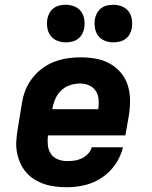

<svg xmlns="http://www.w3.org/2000/svg" viewBox="-20 -779 640 807"><path d="M261 8Q237 8 212.5 5Q188 2 166 -5.5Q144 -13 124.5 -25Q105 -37 90 -54.5Q75 -72 65.5 -93Q56 -114 51.5 -137.5Q47 -161 48.5 -185.5Q50 -210 54 -234L72 -344Q76 -372 86.5 -399Q97 -426 115 -449.5Q133 -473 157 -491Q181 -509 208.5 -519.5Q236 -530 264 -534Q292 -538 319 -538Q351 -538 382.5 -532.5Q414 -527 441 -512Q468 -497 487.5 -474Q507 -451 516.5 -422Q526 -393 526.5 -360.5Q527 -328 522 -296L507 -210H182Q179 -190 181 -169.5Q183 -149 193.5 -133Q204 -117 222.5 -109.5Q241 -102 261 -102Q277 -102 292.5 -104Q308 -106 323 -113Q338 -120 349.5 -132Q361 -144 366 -160H497Q488 -122 465 -88.5Q442 -55 408.5 -32.5Q375 -10 337 -1Q299 8 261 8ZM393 -320Q396 -340 394.5 -360Q393 -380 383 -396Q373 -412 355 -420Q337 -428 317 -428Q296 -428 275.5 -421.5Q255 -415 239 -400.5Q223 -386 214 -366.5Q205 -347 201 -326L200 -320ZM456 -601Q437 -601 420 -608Q403 -615 392.5 -629Q382 -643 379 -661.5Q376 -680 379 -699Q381 -712 388 -724.5Q395 -737 406 -745Q417 -753 430 -756Q443 -759 456 -759Q475 -759 492.5 -752Q510 -745 520.5 -731Q531 -717 534 -698.5Q537 -680 534 -661Q532 -648 525 -635.5Q518 -623 507 -615Q496 -607 482.5 -604Q469 -601 456 -601ZM256 -601Q237 -601 220 -608Q203 -615 192.5 -629Q182 -643 179 -661.5Q176 -680 179 -699Q181 -712 188 -724.5Q195 -737 206 -745Q217 -753 230 -756Q243 -759 256 -759Q275 -759 292.5 -752Q310 -745 320.5 -731Q331 -717 334 -698.5Q337 -680 334 -661Q332 -648 325 -635.5Q318 -623 307 -615Q296 -607 282.5 -604Q269 -601 256 -601Z"/></svg>

Font: Iosevka Curly XBdExObl
Style: Regular
Weight: 800
Width: 7
Italic angle: -9°
Monospace: yes
Designer: Belleve Invis
Foundry: Belleve Invis
Version: Version 11.1.0; ttfautohint (v1.8.3)